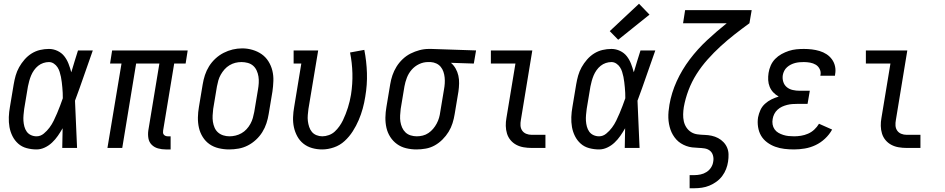

<svg xmlns="http://www.w3.org/2000/svg" viewBox="-20 -789 5040 1024"><path d="M175 8Q148 8 122 1Q96 -6 77 -23Q58 -40 46.5 -63Q35 -86 30.5 -111.5Q26 -137 27 -164.5Q28 -192 33 -219L53 -339Q57 -363 63.5 -386Q70 -409 82 -430.5Q94 -452 111 -471.5Q128 -491 149 -504Q170 -517 193.5 -522.5Q217 -528 241 -528Q265 -528 287 -517.5Q309 -507 323 -489Q337 -471 345.5 -449Q354 -427 360 -404L361 -406Q369 -434 378 -462.5Q387 -491 396 -520H475Q451 -453 428 -386Q405 -319 380 -252Q383 -189 385.5 -126Q388 -63 391 0H312Q313 -26 313 -52.5Q313 -79 314 -105Q302 -84 288.5 -64.5Q275 -45 257.5 -28.5Q240 -12 218.5 -2Q197 8 175 8ZM175 -62Q196 -62 213.5 -76.5Q231 -91 244 -108.5Q257 -126 266.5 -145.5Q276 -165 284.5 -185Q293 -205 300.5 -225Q308 -245 315 -265Q315 -279 314.5 -293.5Q314 -308 312.5 -322Q311 -336 309.5 -350.5Q308 -365 305 -379Q302 -393 298 -406Q294 -419 286.5 -430.5Q279 -442 267 -450Q255 -458 241 -458Q226 -458 211 -453Q196 -448 183.5 -438Q171 -428 161.5 -414.5Q152 -401 146 -386.5Q140 -372 136 -357.5Q132 -343 129 -328L109 -208Q107 -192 105.5 -176Q104 -160 105 -144.5Q106 -129 110 -114Q114 -99 122.5 -87Q131 -75 145 -68.5Q159 -62 175 -62Z M864 8Q843 8 823 2.5Q803 -3 789 -17Q775 -31 771.5 -51.5Q768 -72 771 -93L830 -450H706L632 0H553L628 -450H567L578 -520H981L970 -450H909L850 -93Q849 -87 849.5 -81Q850 -75 854 -70.5Q858 -66 863.5 -64Q869 -62 875 -62H890V8Z M1202 8Q1174 8 1146.5 1.5Q1119 -5 1097.5 -20Q1076 -35 1061.5 -58Q1047 -81 1041 -107.5Q1035 -134 1035.5 -162.5Q1036 -191 1041 -219L1061 -339Q1065 -364 1073 -388.5Q1081 -413 1095 -435.5Q1109 -458 1129 -476.5Q1149 -495 1172.5 -507Q1196 -519 1221 -525Q1246 -531 1272 -531Q1300 -531 1327 -523Q1354 -515 1375.5 -500Q1397 -485 1411.5 -462Q1426 -439 1432.5 -412.5Q1439 -386 1438 -357.5Q1437 -329 1433 -301L1413 -181Q1409 -156 1401 -131.5Q1393 -107 1379 -84.5Q1365 -62 1345 -43.5Q1325 -25 1301.5 -13Q1278 -1 1252.5 3.5Q1227 8 1202 8ZM1204 -62Q1220 -62 1236.5 -66Q1253 -70 1268 -78.5Q1283 -87 1295 -100Q1307 -113 1315.5 -128.5Q1324 -144 1328.5 -160Q1333 -176 1336 -192L1356 -312Q1359 -329 1360 -346.5Q1361 -364 1358.5 -380.5Q1356 -397 1349 -412.5Q1342 -428 1330 -438.5Q1318 -449 1301.5 -453.5Q1285 -458 1268 -458Q1251 -458 1235 -454Q1219 -450 1204 -441Q1189 -432 1177.5 -419Q1166 -406 1157.5 -391Q1149 -376 1144.5 -360Q1140 -344 1137 -328L1117 -208Q1115 -191 1114 -173.5Q1113 -156 1115.5 -139.5Q1118 -123 1124.5 -108Q1131 -93 1143 -82.5Q1155 -72 1171 -67Q1187 -62 1204 -62Z M1698 8Q1670 8 1644 0.5Q1618 -7 1598 -23Q1578 -39 1565.5 -62Q1553 -85 1547.5 -110.5Q1542 -136 1543 -164Q1544 -192 1549 -219L1587 -450H1546V-520H1677L1625 -208Q1623 -192 1621.5 -175.5Q1620 -159 1622 -143Q1624 -127 1629 -112Q1634 -97 1643.5 -85.5Q1653 -74 1668 -68Q1683 -62 1699 -62Q1716 -62 1734 -68.5Q1752 -75 1765.5 -87.5Q1779 -100 1790 -115.5Q1801 -131 1809 -147.5Q1817 -164 1823.5 -181Q1830 -198 1835.5 -215Q1841 -232 1845 -249.5Q1849 -267 1852 -284Q1861 -342 1859.5 -398Q1858 -454 1847 -509L1923 -523Q1935 -462 1937 -399.5Q1939 -337 1928 -273Q1923 -241 1914.5 -210Q1906 -179 1893 -148.5Q1880 -118 1861.5 -89Q1843 -60 1818 -37Q1793 -14 1761 -3Q1729 8 1698 8Z M2201 8Q2173 8 2146 1.5Q2119 -5 2097.5 -20.5Q2076 -36 2061.5 -58.5Q2047 -81 2041 -107.5Q2035 -134 2035.5 -162.5Q2036 -191 2041 -219L2061 -339Q2065 -364 2073 -387.5Q2081 -411 2094.5 -433Q2108 -455 2127.5 -473.5Q2147 -492 2170 -503.5Q2193 -515 2217.5 -521.5Q2242 -528 2267 -528Q2270 -528 2273.5 -528Q2277 -528 2281 -528L2519 -520L2507 -450L2385 -454Q2400 -441 2410 -423.5Q2420 -406 2424.5 -386Q2429 -366 2428.5 -344Q2428 -322 2425 -301L2405 -181Q2401 -156 2393.5 -132Q2386 -108 2372.5 -86Q2359 -64 2340 -45Q2321 -26 2298.5 -13.5Q2276 -1 2251 3.5Q2226 8 2201 8ZM2203 -62Q2219 -62 2235 -66Q2251 -70 2265 -79.5Q2279 -89 2290 -102Q2301 -115 2309 -130Q2317 -145 2321.5 -160.5Q2326 -176 2328 -192L2348 -312Q2351 -328 2352 -344Q2353 -360 2351.5 -375.5Q2350 -391 2345 -406Q2340 -421 2330.5 -432.5Q2321 -444 2307 -450.5Q2293 -457 2277 -458H2270Q2268 -458 2266 -458Q2264 -458 2262 -458Q2238 -458 2215 -447Q2192 -436 2175.5 -417Q2159 -398 2150 -374.5Q2141 -351 2137 -328L2117 -208Q2115 -191 2114 -173.5Q2113 -156 2115.5 -140Q2118 -124 2124.5 -109Q2131 -94 2142.5 -83Q2154 -72 2170 -67Q2186 -62 2203 -62Z M2815 0Q2794 0 2773 -3.5Q2752 -7 2734 -16.5Q2716 -26 2703 -41.5Q2690 -57 2684 -76.5Q2678 -96 2677.5 -117.5Q2677 -139 2681 -160L2729 -450H2598V-520H2819L2758 -149Q2755 -134 2756 -119Q2757 -104 2765 -92.5Q2773 -81 2786.5 -75.5Q2800 -70 2815 -70H2889V0Z M3175 8Q3148 8 3122 1Q3096 -6 3077 -23Q3058 -40 3046.5 -63Q3035 -86 3030.5 -111.5Q3026 -137 3027 -164.5Q3028 -192 3033 -219L3053 -339Q3057 -363 3063.5 -386Q3070 -409 3082 -430.5Q3094 -452 3111 -471.5Q3128 -491 3149 -504Q3170 -517 3193.5 -522.5Q3217 -528 3241 -528Q3265 -528 3287 -517.5Q3309 -507 3323 -489Q3337 -471 3345.5 -449Q3354 -427 3360 -404L3361 -406Q3369 -434 3378 -462.5Q3387 -491 3396 -520H3475Q3451 -453 3428 -386Q3405 -319 3380 -252Q3383 -189 3385.5 -126Q3388 -63 3391 0H3312Q3313 -26 3313 -52.5Q3313 -79 3314 -105Q3302 -84 3288.5 -64.5Q3275 -45 3257.5 -28.5Q3240 -12 3218.5 -2Q3197 8 3175 8ZM3175 -62Q3196 -62 3213.5 -76.5Q3231 -91 3244 -108.5Q3257 -126 3266.5 -145.5Q3276 -165 3284.5 -185Q3293 -205 3300.5 -225Q3308 -245 3315 -265Q3315 -279 3314.5 -293.5Q3314 -308 3312.5 -322Q3311 -336 3309.5 -350.5Q3308 -365 3305 -379Q3302 -393 3298 -406Q3294 -419 3286.5 -430.5Q3279 -442 3267 -450Q3255 -458 3241 -458Q3226 -458 3211 -453Q3196 -448 3183.5 -438Q3171 -428 3161.5 -414.5Q3152 -401 3146 -386.5Q3140 -372 3136 -357.5Q3132 -343 3129 -328L3109 -208Q3107 -192 3105.5 -176Q3104 -160 3105 -144.5Q3106 -129 3110 -114Q3114 -99 3122.5 -87Q3131 -75 3145 -68.5Q3159 -62 3175 -62ZM3277 -577 3232 -623 3388 -769 3444 -711Z M3658 215V145H3683Q3699 145 3716 141.5Q3733 138 3748 128.5Q3763 119 3772.5 104Q3782 89 3784 72Q3787 56 3782.5 40Q3778 24 3766 14.5Q3754 5 3737.5 2.5Q3721 0 3704 -0.5Q3687 -1 3671 -3Q3655 -5 3640 -10.5Q3625 -16 3611.5 -24.5Q3598 -33 3587.5 -44.5Q3577 -56 3569 -69.5Q3561 -83 3556 -97.5Q3551 -112 3548 -128Q3545 -144 3544.5 -160.5Q3544 -177 3545.5 -194Q3547 -211 3550 -228Q3550 -228 3550 -228.5Q3550 -229 3550 -229Q3561 -294 3589 -355.5Q3617 -417 3658.5 -472Q3700 -527 3751 -574.5Q3802 -622 3856 -665H3623L3634 -735H3989L3977 -665Q3937 -636 3898 -605.5Q3859 -575 3823 -542Q3787 -509 3754 -472Q3721 -435 3695 -394Q3669 -353 3652 -308Q3635 -263 3627 -218Q3624 -199 3623.5 -179.5Q3623 -160 3627 -142Q3631 -124 3641 -109Q3651 -94 3666 -84.5Q3681 -75 3700 -72.5Q3719 -70 3738 -69.5Q3757 -69 3775.5 -65Q3794 -61 3810 -52.5Q3826 -44 3838.5 -31Q3851 -18 3858 -1.5Q3865 15 3865.5 34Q3866 53 3863 73Q3860 93 3852.5 112.5Q3845 132 3832 149.5Q3819 167 3801 180Q3783 193 3763.5 201Q3744 209 3723.5 212Q3703 215 3683 215Z M4215 8Q4189 8 4163.5 5Q4138 2 4114.5 -6.5Q4091 -15 4071 -30Q4051 -45 4039 -65.5Q4027 -86 4023 -112Q4019 -138 4023 -163Q4027 -183 4035.5 -202Q4044 -221 4060 -235.5Q4076 -250 4094.5 -259Q4113 -268 4133 -274Q4117 -283 4104.5 -296Q4092 -309 4085 -326Q4078 -343 4077 -362Q4076 -381 4079 -400Q4082 -420 4090.5 -439.5Q4099 -459 4114 -474.5Q4129 -490 4148 -500.5Q4167 -511 4187 -517.5Q4207 -524 4227 -526Q4247 -528 4267 -528Q4289 -528 4310 -525.5Q4331 -523 4351 -517Q4371 -511 4388 -500Q4405 -489 4417 -472.5Q4429 -456 4433.5 -435.5Q4438 -415 4434 -393Q4434 -391 4433.5 -389Q4433 -387 4433 -385H4355Q4355 -386 4355.5 -387Q4356 -388 4356 -390Q4359 -406 4351.5 -421Q4344 -436 4330.5 -444Q4317 -452 4300.5 -455Q4284 -458 4267 -458Q4255 -458 4243.5 -457Q4232 -456 4220.5 -453Q4209 -450 4198 -444.5Q4187 -439 4177.5 -430.5Q4168 -422 4162.5 -411Q4157 -400 4155 -389Q4152 -370 4157.5 -352.5Q4163 -335 4176.5 -324Q4190 -313 4208 -309Q4226 -305 4244 -305H4299L4287 -235H4233Q4219 -235 4205.5 -234Q4192 -233 4178 -229.5Q4164 -226 4151 -220Q4138 -214 4127 -204Q4116 -194 4109.5 -181Q4103 -168 4101 -155Q4098 -140 4100.5 -125.5Q4103 -111 4111 -99.5Q4119 -88 4131 -81Q4143 -74 4157 -69.5Q4171 -65 4185.5 -63.5Q4200 -62 4215 -62Q4233 -62 4252 -65Q4271 -68 4289.5 -76Q4308 -84 4323 -98Q4338 -112 4348 -129L4418 -98Q4403 -71 4380 -49.5Q4357 -28 4329.5 -15Q4302 -2 4272.5 3Q4243 8 4215 8Z M4815 0Q4794 0 4773 -3.5Q4752 -7 4734 -16.5Q4716 -26 4703 -41.5Q4690 -57 4684 -76.5Q4678 -96 4677.5 -117.5Q4677 -139 4681 -160L4729 -450H4598V-520H4819L4758 -149Q4755 -134 4756 -119Q4757 -104 4765 -92.5Q4773 -81 4786.5 -75.5Q4800 -70 4815 -70H4889V0Z"/></svg>

Font: Iosevka Gothic
Style: Italic
Weight: 400
Italic angle: -9°
Monospace: yes
Designer: Belleve Invis
Foundry: Belleve Invis
Version: Version 15.5.1; ttfautohint (v1.8.4)